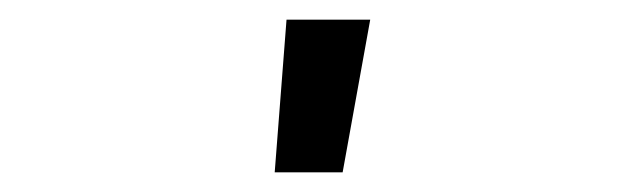

<svg xmlns="http://www.w3.org/2000/svg" viewBox="-20 -775 640 195"><path d="M259 -600 271 -755H356L328 -600Z"/></svg>

Font: Iosevka Fixed Extended
Style: Regular
Weight: 400
Width: 7
Monospace: yes
Designer: Belleve Invis
Foundry: Belleve Invis
Version: Version 24.1.1; ttfautohint (v1.8.4)